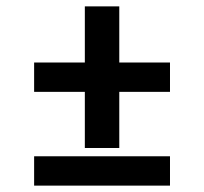

<svg xmlns="http://www.w3.org/2000/svg" viewBox="-20 -582 640 602"><path d="M246 -118V-294H87V-386H246V-562H354V-386H513V-294H354V-118ZM513 0H87V-92H513Z"/></svg>

Font: Iosevka HT Extended
Style: Bold
Weight: 700
Width: 7
Monospace: yes
Designer: Belleve Invis
Foundry: Belleve Invis
Version: Version 32.3.0; ttfautohint (v1.8.4)